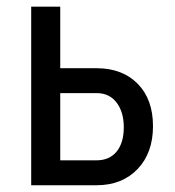

<svg xmlns="http://www.w3.org/2000/svg" viewBox="-20 -548 518 568"><path d="M158.2 -346.2H267.1Q342.8 -345.7 387.7 -299.8Q432.6 -253.9 432.6 -174.8Q432.6 -95.7 387.2 -48.1Q341.8 -0.5 267.1 0H72.3V-528.3H158.2ZM158.2 -272.5V-73.7H265.6Q303.7 -73.7 325 -99.6Q346.2 -125.5 346.2 -171.4Q346.2 -216.3 325.2 -244.1Q304.2 -272 267.6 -272.5Z"/></svg>

Font: Roboto Condensed
Style: Regular
Weight: 400
Designer: Google
Version: Version 2.001047; 2015